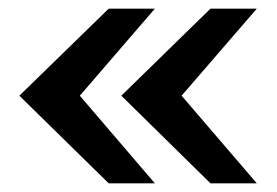

<svg xmlns="http://www.w3.org/2000/svg" viewBox="-20 -547 641 445"><path d="M231.9 -122.1 24.9 -325.2 231.9 -526.9H338.9L165 -325.2L338.9 -122.1ZM467.8 -122.1 261.2 -325.2 467.8 -526.9H575.2L400.9 -325.2L575.2 -122.1Z"/></svg>

Font: Archivo Expanded SemiBold
Style: Regular
Weight: 600
Width: 7
Designer: Hector Gatti
Foundry: Omnibus-Type
Version: Version 2.001